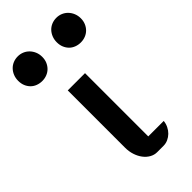

<svg xmlns="http://www.w3.org/2000/svg" viewBox="-294 -856 918 918"><g transform="rotate(-45 164.5 -397.5)"><path d="M87.9 -511.2H204.6V-83.5H309.1Q307.6 -66.4 300 -51Q292.5 -35.6 281 -24.4Q269.5 -13.2 254.9 -6.6Q240.2 0 224.1 0H181.2Q162.1 0 145 -9.8Q127.9 -19.5 115.2 -36.4Q102.5 -53.2 95.2 -75.7Q87.9 -98.1 87.9 -124ZM294.9 -628.9Q277.3 -628.9 262.2 -634.8Q247.1 -640.6 236.3 -651.6Q225.6 -662.6 219.5 -677.5Q213.4 -692.4 213.4 -710.9Q213.4 -729 219.5 -744.4Q225.6 -759.8 236.3 -771.2Q247.1 -782.7 262.2 -789.1Q277.3 -795.4 294.9 -795.4Q311.5 -795.4 326.4 -789.1Q341.3 -782.7 352.3 -771.2Q363.3 -759.8 369.6 -744.4Q376 -729 376 -710.9Q376 -692.4 369.6 -677.5Q363.3 -662.6 352.3 -651.6Q341.3 -640.6 326.4 -634.8Q311.5 -628.9 294.9 -628.9ZM34.2 -628.9Q16.6 -628.9 1.5 -634.8Q-13.7 -640.6 -24.4 -651.6Q-35.2 -662.6 -41.3 -677.5Q-47.4 -692.4 -47.4 -710.9Q-47.4 -729 -41.3 -744.4Q-35.2 -759.8 -24.4 -771.2Q-13.7 -782.7 1.5 -789.1Q16.6 -795.4 34.2 -795.4Q50.8 -795.4 65.7 -789.1Q80.6 -782.7 91.6 -771.2Q102.5 -759.8 108.9 -744.4Q115.2 -729 115.2 -710.9Q115.2 -692.4 108.9 -677.5Q102.5 -662.6 91.6 -651.6Q80.6 -640.6 65.7 -634.8Q50.8 -628.9 34.2 -628.9Z"/></g></svg>

Font: Atomic Age
Style: Regular
Weight: 400
Designer: James Grieshaber
Foundry: James Grieshaber
Version: Version 1.008; ttfautohint (v1.4.1) -l 6 -r 46 -G 0 -x 0 -H 